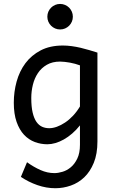

<svg xmlns="http://www.w3.org/2000/svg" viewBox="-20 -743 589 992"><path d="M393.1 -405.3Q381.3 -409.7 368.2 -413.3Q355 -417 341.3 -419.4Q327.6 -421.9 314.7 -423.3Q301.8 -424.8 290.5 -424.8Q250.5 -424.8 222.2 -408.4Q193.8 -392.1 176 -365.5Q158.2 -338.9 149.9 -305.2Q141.6 -271.5 141.6 -236.8Q141.6 -191.4 148.7 -161.4Q155.8 -131.3 168.2 -113.5Q180.7 -95.7 197.5 -88.1Q214.4 -80.6 234.4 -80.6Q252.9 -80.6 273.9 -88.1Q294.9 -95.7 316.2 -109.9Q337.4 -124 357.2 -145Q377 -166 393.1 -192.9ZM483.4 -12.2Q483.4 52.2 464.6 98.1Q445.8 144 415.3 173.1Q384.8 202.1 345.7 215.8Q306.6 229.5 266.1 229.5Q219.2 229.5 173.1 213.4Q127 197.3 87.9 170.9L119.6 95.2Q154.3 120.1 189.5 135.7Q224.6 151.4 261.2 151.4Q280.3 151.4 303.2 144.5Q326.2 137.7 346.2 120.8Q366.2 104 379.6 75.7Q393.1 47.4 393.1 4.9V-95.2Q374 -71.3 352.8 -53Q331.5 -34.7 309.8 -22.5Q288.1 -10.3 266.4 -3.9Q244.6 2.4 224.6 2.4Q190.9 2.4 159.7 -9.3Q128.4 -21 104.2 -46.6Q80.1 -72.3 65.7 -113.3Q51.3 -154.3 51.3 -212.4Q51.3 -268.6 65.9 -321.8Q80.6 -375 111.3 -416.3Q142.1 -457.5 190.2 -482.7Q238.3 -507.8 305.2 -507.8Q327.1 -507.8 350.3 -504.6Q373.5 -501.5 396.5 -496.1Q419.4 -490.7 441.4 -484.1Q463.4 -477.5 483.4 -471.2ZM224.6 -656.7Q224.6 -670.4 229.7 -682.4Q234.9 -694.3 243.9 -703.4Q252.9 -712.4 264.9 -717.5Q276.9 -722.7 290.5 -722.7Q304.2 -722.7 316.2 -717.5Q328.1 -712.4 337.2 -703.4Q346.2 -694.3 351.3 -682.4Q356.4 -670.4 356.4 -656.7Q356.4 -643.1 351.3 -631.1Q346.2 -619.1 337.2 -610.1Q328.1 -601.1 316.2 -595.9Q304.2 -590.8 290.5 -590.8Q276.9 -590.8 264.9 -595.9Q252.9 -601.1 243.9 -610.1Q234.9 -619.1 229.7 -631.1Q224.6 -643.1 224.6 -656.7Z"/></svg>

Font: Andika New Basic
Style: Regular
Weight: 400
Designer: Victor Gaultney, Annie Olsen, Julie Remington, Don Collingsworth, Eric Hays
Foundry: SIL International
Version: Version 5.500